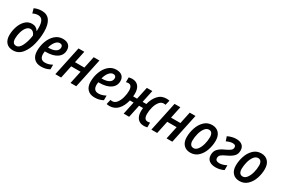

<svg xmlns="http://www.w3.org/2000/svg" viewBox="91 -1912 4491 3066"><g transform="rotate(30 2336.5 -379.5)"><path d="M35 -174Q35 -253 61 -331Q87 -409 138.5 -460.5Q190 -512 263 -512Q304 -512 333 -494.5Q362 -477 378 -448H381Q383 -466 383 -499Q383 -592 357 -636Q331 -680 276 -680Q228 -680 180 -655L156 -738Q184 -753 220.5 -761Q257 -769 293 -769Q393 -769 441.5 -698.5Q490 -628 490 -496Q490 -381 461 -264.5Q432 -148 368 -69Q304 10 205 10Q122 10 78.5 -39.5Q35 -89 35 -174ZM365 -355Q354 -388 331.5 -408Q309 -428 278 -428Q238 -428 207 -389.5Q176 -351 159 -291.5Q142 -232 142 -174Q142 -78 212 -78Q271 -78 311 -162.5Q351 -247 365 -355Z M544 -178Q544 -274 576.5 -359.5Q609 -445 669 -497.5Q729 -550 809 -550Q878 -550 915.5 -516.5Q953 -483 953 -423Q953 -334 879.5 -282.5Q806 -231 669 -231H655Q651 -211 651 -184Q651 -76 745 -76Q779 -76 808.5 -84.5Q838 -93 877 -113V-28Q841 -8 804 1Q767 10 722 10Q638 10 591 -39.5Q544 -89 544 -178ZM677 -310Q761 -310 806.5 -338Q852 -366 852 -416Q852 -440 838.5 -453Q825 -466 798 -466Q758 -466 722.5 -423.5Q687 -381 669 -310Z M1098 -541H1205L1159 -323H1332L1378 -541H1484L1369 0H1263L1313 -235H1140L1090 0H983Z M1530 -178Q1530 -274 1562.5 -359.5Q1595 -445 1655 -497.5Q1715 -550 1795 -550Q1864 -550 1901.5 -516.5Q1939 -483 1939 -423Q1939 -334 1865.5 -282.5Q1792 -231 1655 -231H1641Q1637 -211 1637 -184Q1637 -76 1731 -76Q1765 -76 1794.5 -84.5Q1824 -93 1863 -113V-28Q1827 -8 1790 1Q1753 10 1708 10Q1624 10 1577 -39.5Q1530 -89 1530 -178ZM1663 -310Q1747 -310 1792.5 -338Q1838 -366 1838 -416Q1838 -440 1824.5 -453Q1811 -466 1784 -466Q1744 -466 1708.5 -423.5Q1673 -381 1655 -310Z M1931 3 1951 -85Q1968 -80 1985 -80Q2033 -80 2067 -125Q2101 -170 2118 -234.5Q2135 -299 2135 -357Q2135 -407 2117.5 -433.5Q2100 -460 2065 -460Q2047 -460 2023 -453V-541Q2054 -550 2086 -550Q2160 -550 2200 -502Q2240 -454 2240 -365Q2240 -340 2237 -314H2309L2358 -541H2459L2411 -314H2480Q2504 -415 2563.5 -482.5Q2623 -550 2718 -550Q2746 -550 2773 -544L2751 -456Q2738 -460 2717 -460Q2671 -460 2637 -417Q2603 -374 2585.5 -309.5Q2568 -245 2568 -183Q2568 -80 2638 -80Q2656 -80 2680 -87V1Q2648 9 2617 9Q2543 9 2502.5 -38.5Q2462 -86 2462 -175Q2462 -194 2466 -232H2393L2344 0H2243L2292 -232H2224Q2197 -120 2136 -55.5Q2075 9 1984 9Q1955 9 1931 3Z M2869 -541H2976L2930 -323H3103L3149 -541H3255L3140 0H3034L3084 -235H2911L2861 0H2754Z M3302 -180Q3302 -265 3330.5 -350.5Q3359 -436 3417.5 -493Q3476 -550 3561 -550Q3641 -550 3687 -499Q3733 -448 3733 -358Q3733 -270 3704 -185.5Q3675 -101 3616.5 -46Q3558 9 3474 9Q3394 9 3348 -41Q3302 -91 3302 -180ZM3625 -362Q3625 -406 3607.5 -433Q3590 -460 3553 -460Q3509 -460 3476 -415.5Q3443 -371 3426 -305Q3409 -239 3409 -178Q3409 -131 3428 -105.5Q3447 -80 3484 -80Q3525 -80 3557 -122Q3589 -164 3607 -229.5Q3625 -295 3625 -362Z M3777 -126Q3777 -196 3818 -238Q3859 -280 3933 -312Q3994 -340 4020.5 -362Q4047 -384 4047 -418Q4047 -463 3989 -463Q3942 -463 3876 -432L3849 -511Q3929 -550 4006 -550Q4075 -550 4115 -517.5Q4155 -485 4155 -421Q4155 -355 4115.5 -315.5Q4076 -276 4003 -243Q3937 -213 3912 -191Q3887 -169 3887 -133Q3887 -106 3905.5 -91.5Q3924 -77 3959 -77Q4018 -77 4090 -114V-25Q4020 10 3940 10Q3867 10 3822.5 -23Q3778 -56 3777 -126Z M4208 -180Q4208 -265 4236.5 -350.5Q4265 -436 4323.5 -493Q4382 -550 4467 -550Q4547 -550 4593 -499Q4639 -448 4639 -358Q4639 -270 4610 -185.5Q4581 -101 4522.5 -46Q4464 9 4380 9Q4300 9 4254 -41Q4208 -91 4208 -180ZM4531 -362Q4531 -406 4513.5 -433Q4496 -460 4459 -460Q4415 -460 4382 -415.5Q4349 -371 4332 -305Q4315 -239 4315 -178Q4315 -131 4334 -105.5Q4353 -80 4390 -80Q4431 -80 4463 -122Q4495 -164 4513 -229.5Q4531 -295 4531 -362Z"/></g></svg>

Font: Noto Sans UI NarrowMedium
Style: Italic
Weight: 500
Width: 4
Italic angle: -12°
Designer: Monotype Design Team
Foundry: Monotype Imaging Inc.
Version: Version 1.001